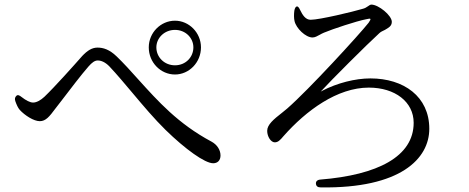

<svg xmlns="http://www.w3.org/2000/svg" viewBox="-20 -776 2040 835"><path d="M627 -570C627 -504 679 -452 741 -452C802 -452 854 -504 854 -570C854 -634 802 -686 741 -686C679 -686 627 -634 627 -570ZM47 -335C52 -321 58 -307 66 -298C88 -274 127 -249 153 -249C179 -249 195 -269 221 -304C227 -311 236 -324 245 -335C284 -386 335 -453 365 -487C380 -504 392 -513 405 -513C420 -513 437 -506 455 -488C490 -451 522 -412 556 -372C603 -316 652 -258 700 -211C786 -127 871 -66 907 -66C927 -66 939 -79 939 -100C939 -124 924 -147 900 -160C754 -238 667 -336 581 -431C549 -467 517 -502 488 -530C456 -561 429 -569 404 -569C380 -569 360 -556 338 -533C301 -491 219 -399 173 -355C157 -340 139 -330 124 -330C110 -330 92 -340 74 -354C64 -362 57 -365 51 -359C45 -353 43 -346 47 -335ZM660 -570C660 -611 695 -646 741 -646C787 -646 821 -611 821 -570C821 -527 787 -492 741 -492C695 -492 660 -527 660 -570Z M1354 23C1355 34 1362 39 1375 39C1722 44 1847 -86 1847 -216C1847 -356 1736 -435 1591 -435C1525 -435 1446 -415 1381 -381C1374 -377 1374 -377 1377 -380C1418 -425 1576 -583 1630 -632C1635 -637 1645 -642 1654 -646C1669 -655 1684 -662 1684 -681C1684 -709 1626 -756 1595 -756C1590 -756 1585 -752 1579 -748C1573 -744 1568 -740 1555 -737C1519 -726 1370 -690 1331 -690C1309 -690 1296 -710 1285 -733C1280 -744 1275 -749 1271 -748C1266 -747 1262 -741 1260 -729C1258 -714 1258 -696 1261 -684C1268 -653 1309 -613 1339 -613C1350 -613 1360 -619 1371 -625C1377 -628 1381 -631 1389 -634C1427 -650 1530 -684 1571 -692C1596 -698 1595 -695 1583 -677C1541 -624 1324 -387 1229 -304L1207 -286C1170 -257 1142 -234 1142 -207C1142 -182 1158 -157 1175 -157C1189 -157 1198 -166 1213 -184C1312 -296 1447 -395 1584 -395C1698 -395 1779 -333 1779 -242C1779 -95 1622 -15 1373 5C1360 6 1353 13 1354 23Z"/></svg>

Font: 寒蝉锦书宋
Style: Regular
Weight: 400
Designer: 寒蝉锦书宋{Warren} 思源宋体{Ryoko NISHIZUKA 西塚涼子 (kana & ideographs); Frank Grießhammer (Latin, Greek & Cyrillic); Wenlong ZHANG 
Foundry: Adobe & ChillType
Version: Version 2.000;Glyphs 3.1.1 (3135)